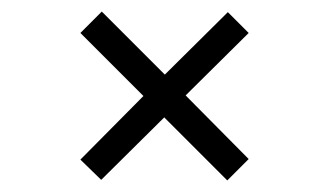

<svg xmlns="http://www.w3.org/2000/svg" viewBox="-20 -312 540 332"><path d="M264 -109 373 0 410 -37 301 -147 410 -255 374 -291 265 -183 156 -292 119 -255 228 -146 119 -36 155 -1Z"/></svg>

Font: Josefin Slab Thin Medium
Style: Regular
Weight: 500
Version: Version 2.000